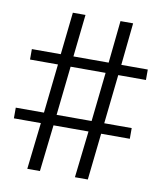

<svg xmlns="http://www.w3.org/2000/svg" viewBox="-76 -717 652 778"><g transform="rotate(10 250.0 -327.5)"><path d="M312 -236 334 -438H190L168 -236ZM477 -192H359L338 0H285L307 -192H163L141 0H89L111 -192H0V-236H116L138 -438H23V-481H142L161 -655H213L194 -481H339L357 -655H409L391 -481H500V-438H386L364 -236H477Z"/></g></svg>

Font: TypoPRO Lekton
Style: Regular
Weight: 400
Monospace: yes
Designer: Paolo Mazzetti, Luciano Perondi, Raffaele Flato, Elena Papassissa, Emilio Macchia, Michela Povoleri, Tobias Seemiller, R
Version: Version 34.000